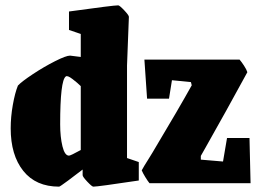

<svg xmlns="http://www.w3.org/2000/svg" viewBox="-20 -685 970 718"><path d="M20 -205Q20 -248 28 -293Q36 -338 47 -365Q61 -380 102.5 -407.5Q144 -435 185.5 -456Q227 -477 242 -477L282 -472V-558L238 -573V-642Q404 -665 422 -665Q427 -665 444.5 -646.5Q462 -628 462 -622L455 -440V-94L499 -79V-10Q346 13 329 13Q324 13 306.5 -5.5Q289 -24 289 -30V-51Q266 -33 235 -10Q204 13 201 13Q114 13 67 -46Q20 -105 20 -205ZM282 -124V-363Q270 -375 251 -389.5Q232 -404 226 -399Q205 -384 205 -220Q205 -173 213.5 -138Q222 -103 238 -103Q244 -103 282 -124ZM510 -48Q521 -68 531.5 -84Q542 -100 550 -114Q651 -283 697 -366L694 -378L623 -385L612 -316H530L520 -462H876Q883 -454 892.5 -439.5Q902 -425 905 -415Q825 -268 748 -132L731 -102V-88L814 -81L829 -169H913L917 0H539Q533 -7 523.5 -22.5Q514 -38 510 -48Z"/></svg>

Font: Grenze Black
Style: Regular
Weight: 900
Designer: Renata Polastri
Foundry: Omnibus-Type
Version: Version 1.002; ttfautohint (v1.8)